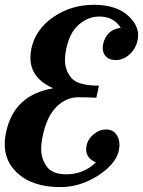

<svg xmlns="http://www.w3.org/2000/svg" viewBox="-20 -762 590 792"><path d="M229 9.8Q110.4 9.8 46.9 -52.7Q-0.5 -99.1 -0.5 -167.5Q-0.5 -190.9 5.4 -217.3Q37.6 -370.6 199.7 -397.9Q105.5 -439 105.5 -523.9Q105.5 -541.5 109.4 -561.5Q126.5 -641.1 200 -691.7Q273.4 -742.2 366.7 -742.2Q460.4 -742.2 509.8 -696.3Q549.8 -658.7 549.8 -616.7Q549.8 -606.9 547.9 -597.2Q540.5 -561.5 514.6 -537.8Q488.8 -514.2 457.5 -514.2Q428.7 -514.2 414.1 -532.2Q403.8 -544.9 403.8 -563.5Q403.8 -570.8 405.3 -579.1Q418 -639.2 478 -647.5Q448.7 -693.8 389.2 -693.8Q343.8 -693.8 305.7 -660.9Q267.6 -627.9 253.9 -562.5Q248 -536.1 248 -514.2Q248 -471.2 275.1 -439.9Q302.2 -408.7 388.2 -408.7L377.4 -358.9Q340.3 -360.8 302.7 -360.8Q253.4 -360.8 213.4 -321.8Q173.3 -282.7 156.2 -201.2Q149.9 -171.4 149.9 -147Q149.9 -106.9 172.9 -75Q195.8 -43 252.9 -43Q325.7 -43 375.5 -92.3Q335.4 -109.4 335.4 -145.5Q335.4 -182.1 366.7 -208.5Q390.1 -228 417.5 -228Q447.3 -228 462.4 -203.6Q472.7 -187.5 472.7 -165Q472.7 -94.2 384.3 -37.6Q310.1 9.8 229 9.8Z"/></svg>

Font: Munson
Style: Bold Italic
Weight: 700
Italic angle: -12°
Designer: Paul James MIller
Foundry: High-Logic / Made with FontCreator
Version: Version 2.10;May 5, 2019;FontCreator 11.5.0.2430 64-bit